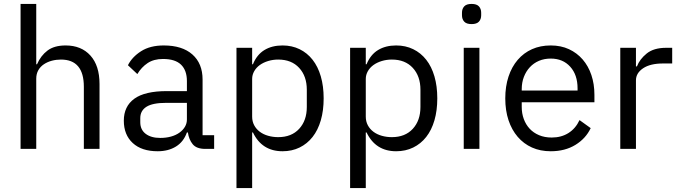

<svg xmlns="http://www.w3.org/2000/svg" viewBox="-20 -760 3468 980"><path d="M85 -740H165V-432H169Q188 -476 222.5 -502Q257 -528 315 -528Q395 -528 441.5 -476.5Q488 -425 488 -331V0H408V-317Q408 -456 291 -456Q267 -456 244.5 -450Q222 -444 204 -432Q186 -420 175.5 -401.5Q165 -383 165 -358V0H85Z M1028 0Q983 0 963.5 -24Q944 -48 939 -84H934Q917 -36 878 -12Q839 12 785 12Q703 12 657.5 -30Q612 -72 612 -144Q612 -217 665.5 -256Q719 -295 832 -295H934V-346Q934 -401 904 -430Q874 -459 812 -459Q765 -459 733.5 -438Q702 -417 681 -382L633 -427Q654 -469 700 -498.5Q746 -528 816 -528Q910 -528 962 -482Q1014 -436 1014 -354V-70H1073V0ZM798 -56Q828 -56 853 -63Q878 -70 896 -83Q914 -96 924 -113Q934 -130 934 -150V-235H828Q759 -235 727.5 -215Q696 -195 696 -157V-136Q696 -98 723.5 -77Q751 -56 798 -56Z M1187 -516H1267V-432H1271Q1291 -481 1329.5 -504.5Q1368 -528 1422 -528Q1470 -528 1509 -509Q1548 -490 1575.5 -455Q1603 -420 1617.5 -370Q1632 -320 1632 -258Q1632 -196 1617.5 -146Q1603 -96 1575.5 -61Q1548 -26 1509 -7Q1470 12 1422 12Q1317 12 1271 -84H1267V200H1187ZM1400 -60Q1468 -60 1507 -102.5Q1546 -145 1546 -214V-302Q1546 -371 1507 -413.5Q1468 -456 1400 -456Q1373 -456 1348.5 -448.5Q1324 -441 1306 -428Q1288 -415 1277.5 -396.5Q1267 -378 1267 -357V-165Q1267 -140 1277.5 -120.5Q1288 -101 1306 -87.5Q1324 -74 1348.5 -67Q1373 -60 1400 -60Z M1767 -516H1847V-432H1851Q1871 -481 1909.5 -504.5Q1948 -528 2002 -528Q2050 -528 2089 -509Q2128 -490 2155.5 -455Q2183 -420 2197.5 -370Q2212 -320 2212 -258Q2212 -196 2197.5 -146Q2183 -96 2155.5 -61Q2128 -26 2089 -7Q2050 12 2002 12Q1897 12 1851 -84H1847V200H1767ZM1980 -60Q2048 -60 2087 -102.5Q2126 -145 2126 -214V-302Q2126 -371 2087 -413.5Q2048 -456 1980 -456Q1953 -456 1928.5 -448.5Q1904 -441 1886 -428Q1868 -415 1857.5 -396.5Q1847 -378 1847 -357V-165Q1847 -140 1857.5 -120.5Q1868 -101 1886 -87.5Q1904 -74 1928.5 -67Q1953 -60 1980 -60Z M2387 -637Q2361 -637 2349.5 -649.5Q2338 -662 2338 -682V-695Q2338 -715 2349.5 -727.5Q2361 -740 2387 -740Q2413 -740 2424.5 -727.5Q2436 -715 2436 -695V-682Q2436 -662 2424.5 -649.5Q2413 -637 2387 -637ZM2347 -516H2427V0H2347Z M2791 12Q2738 12 2695.5 -7Q2653 -26 2622.5 -61.5Q2592 -97 2575.5 -146.5Q2559 -196 2559 -258Q2559 -319 2575.5 -369Q2592 -419 2622.5 -454.5Q2653 -490 2695.5 -509Q2738 -528 2791 -528Q2843 -528 2884 -509Q2925 -490 2954 -456.5Q2983 -423 2998.5 -377Q3014 -331 3014 -276V-238H2643V-214Q2643 -181 2653.5 -152.5Q2664 -124 2683.5 -103Q2703 -82 2731.5 -70Q2760 -58 2796 -58Q2845 -58 2881.5 -81Q2918 -104 2938 -147L2995 -106Q2970 -53 2917 -20.5Q2864 12 2791 12ZM2791 -461Q2758 -461 2731 -449.5Q2704 -438 2684.5 -417Q2665 -396 2654 -367.5Q2643 -339 2643 -305V-298H2928V-309Q2928 -378 2890.5 -419.5Q2853 -461 2791 -461Z M3146 0V-516H3226V-421H3231Q3245 -458 3281 -487Q3317 -516 3380 -516H3411V-436H3364Q3299 -436 3262.5 -411.5Q3226 -387 3226 -350V0Z"/></svg>

Font: IBM Plex Sans Hebrew
Style: Regular
Weight: 400
Designer: Mike Abbink, Paul van der Laan, Pieter van Rosmalen, Yanek Iontef
Foundry: Bold Monday
Version: Version 1.2